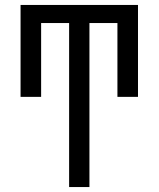

<svg xmlns="http://www.w3.org/2000/svg" viewBox="-20 -755 640 775"><path d="M259 0V-662H146V-364H63V-735H537V-364H454V-662H341V0Z"/></svg>

Font: Zed Mono Extended
Style: Regular
Weight: 400
Width: 7
Monospace: yes
Designer: Belleve Invis
Foundry: Belleve Invis
Version: Version 1.0.0; ttfautohint (v1.8.4)